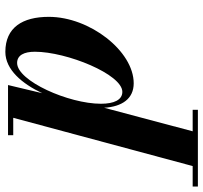

<svg xmlns="http://www.w3.org/2000/svg" viewBox="-159 -469 760 718"><g transform="rotate(-90 221.0 -110.0)"><path d="M-117.5 230.5V250H169.5V230.5H89L177 -100.5C181 -34 210.5 10 268.5 10C389 10 517 -154.5 517 -307.5C517 -406 477 -470 386 -470C319.5 -470 267 -407.5 231.5 -332L262 -460H74.5V-440.5H139.5L-41 230.5ZM192 -112.5C192 -233.5 277.5 -426 344.5 -426C373.5 -426 386.5 -400 386.5 -359.5C386.5 -240.5 302 -32.5 236.5 -32.5C206.5 -32.5 192 -63.5 192 -112.5Z"/></g></svg>

Font: Bodoni* 11pt
Style: Bold Italic
Weight: 700
Italic angle: -13°
Version: Version 2.3